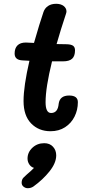

<svg xmlns="http://www.w3.org/2000/svg" viewBox="-20 -690 483 1011"><path d="M390 -152Q390 -111 372.5 -76Q355 -41 322.5 -20Q290 1 246 1Q184 1 144 -40Q104 -81 104 -158Q104 -236 135 -370L98 -372Q57 -374 57 -408Q57 -436 72 -451Q87 -466 116 -466Q129 -466 159 -464Q189 -569 209 -627Q216 -647 233 -658.5Q250 -670 276 -670Q300 -670 315 -658.5Q330 -647 330 -630Q330 -624 327 -616Q300 -535 278 -458Q296 -457 333 -457Q356 -456 365.5 -448.5Q375 -441 375 -425Q375 -395 360 -381Q345 -367 312 -367H254Q220 -229 220 -152Q220 -95 249 -95Q285 -95 289 -144Q295 -187 344 -187Q390 -187 390 -152ZM276 128Q276 168 241 212Q206 256 156 292Q143 301 126 301Q114 301 104 293Q94 285 94 272Q94 255 104 245L121 229Q146 208 159 194Q144 190 134.5 176Q125 162 125 145Q125 112 150.5 88Q176 64 213 64Q242 64 259 82.5Q276 101 276 128Z"/></svg>

Font: Mali SemiBold
Style: Italic
Weight: 600
Italic angle: -10°
Version: Version 1.000; ttfautohint (v1.6)